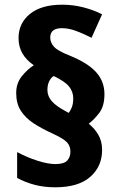

<svg xmlns="http://www.w3.org/2000/svg" viewBox="-20 -787 509 818"><path d="M49 -391Q49 -432 72.5 -461.5Q96 -491 124 -509Q92 -531 75.5 -559.5Q59 -588 59 -625Q59 -688 107.5 -727.5Q156 -767 245 -767Q292 -767 336 -755.5Q380 -744 415 -726L370 -626Q339 -642 306 -654.5Q273 -667 244 -667Q194 -667 194 -627Q194 -606 210 -588Q226 -570 275 -551Q354 -519 389.5 -479.5Q425 -440 425 -386Q425 -336 404 -307.5Q383 -279 358 -260Q383 -240 399 -212.5Q415 -185 415 -148Q415 -78 364.5 -33.5Q314 11 215 11Q168 11 128 0.5Q88 -10 53 -29V-139Q94 -117 139 -102.5Q184 -88 216 -88Q253 -88 266.5 -103Q280 -118 280 -141Q280 -164 266 -180Q252 -196 202 -219Q156 -240 122 -262.5Q88 -285 68.5 -315.5Q49 -346 49 -391ZM182 -404Q182 -377 201 -355.5Q220 -334 262 -312L273 -306Q280 -315 286 -330Q292 -345 292 -368Q292 -396 274.5 -418Q257 -440 209 -463Q198 -457 190 -441.5Q182 -426 182 -404Z"/></svg>

Font: Noto Sans Disp ExtBd
Style: Regular
Weight: 800
Designer: Monotype Design Team
Foundry: Monotype Imaging Inc.
Version: Version 2.000;GOOG;noto-source:20170915:90ef993387c0; ttfaut